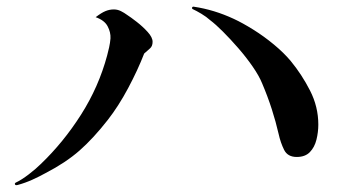

<svg xmlns="http://www.w3.org/2000/svg" viewBox="-20 -609 1040 570"><path d="M433 -485Q433 -472 425.5 -465.5Q418 -459 408 -450Q389 -401 360.5 -347.5Q332 -294 300 -253Q257 -198 216 -162Q175 -126 115 -95Q97 -85 76 -75.5Q55 -66 33 -60Q26 -58 24.5 -61.5Q23 -65 27 -67Q44 -75 65.5 -91.5Q87 -108 101 -122Q168 -186 220.5 -268.5Q273 -351 298 -444Q301 -455 304 -468.5Q307 -482 308 -495Q309 -513 299.5 -531Q290 -549 264 -558Q281 -571 293 -576Q305 -581 318 -581Q329 -581 339 -576Q349 -571 357 -565Q368 -558 386 -544Q404 -530 418.5 -514Q433 -498 433 -485ZM925 -239Q925 -217 919.5 -194.5Q914 -172 900 -157.5Q886 -143 861 -143Q834 -143 823.5 -164Q813 -185 807 -212Q799 -247 787 -284.5Q775 -322 758 -362Q749 -384 730 -411.5Q711 -439 687.5 -466Q664 -493 642 -515Q620 -537 604 -549Q593 -559 578 -568Q563 -577 552 -582Q549 -584 550.5 -587Q552 -590 556 -589Q616 -580 674 -553Q700 -541 732 -521Q764 -501 793.5 -476.5Q823 -452 843 -428Q876 -388 900.5 -340Q925 -292 925 -239Z"/></svg>

Font: Kaisei Tokumin
Style: Regular
Weight: 400
Designer: Font-Kai, 金井和夫
Foundry: KAZUO KANAI
Version: Version 5.003